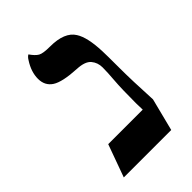

<svg xmlns="http://www.w3.org/2000/svg" viewBox="-190 -692 767 767"><g transform="rotate(-45 193.5 -308.5)"><path d="M338 -417Q339 -395 339 -323Q339 -251 345 -138L310 0H42L92 -138H287L286 -175Q286 -258 289.5 -300.5Q293 -343 293 -370.5Q293 -398 276.5 -417.5Q260 -437 216 -439Q138 -443 108 -462.5Q78 -482 78 -521Q78 -560 104 -600Q111 -612 120 -617Q136 -594 150 -586Q164 -578 203 -578Q285 -578 312 -534Q335 -498 338 -417Z"/></g></svg>

Font: Cardo
Style: Regular
Weight: 400
Designer: David J. Perry
Foundry: David J. Perry
Version: Version 1.0451